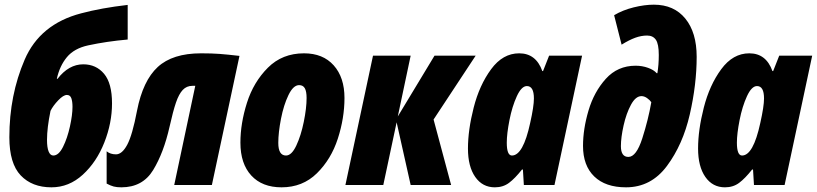

<svg xmlns="http://www.w3.org/2000/svg" viewBox="-20 -791 3493 821"><path d="M20 -204Q20 -384 85.5 -536Q151 -688 327 -734Q413 -757 526 -770V-622Q436 -614 357 -597Q297 -584 266 -546.5Q235 -509 223 -454H226Q274 -516 336 -516Q391 -516 425 -475.5Q459 -435 459 -349Q459 -265 426 -181.5Q393 -98 334 -44Q275 10 200 10Q117 10 68.5 -41Q20 -92 20 -204ZM290 -334Q290 -357 285 -371Q280 -385 266 -385Q251 -385 229 -362Q207 -339 196 -317Q181 -244 181 -193Q181 -160 188 -143Q195 -126 208 -126Q231 -126 249.5 -163Q268 -200 279 -250Q290 -300 290 -334Z M436 -6V-144Q452 -131 476 -131Q502 -131 524 -172Q546 -213 566 -318Q591 -446 654.5 -504.5Q718 -563 840 -563Q886 -563 919 -560.5Q952 -558 1004 -552L886 0H725L815 -424H803Q778 -424 761.5 -406.5Q745 -389 732.5 -352.5Q720 -316 705 -249Q680 -138 635 -64Q590 10 499 10Q479 10 466 6.5Q453 3 436 -6Z M1008 -181Q1008 -263 1036 -351.5Q1064 -440 1125.5 -501.5Q1187 -563 1280 -563Q1361 -563 1407 -511.5Q1453 -460 1453 -372Q1453 -286 1424.5 -198Q1396 -110 1335 -50Q1274 10 1184 10Q1101 10 1054.5 -40.5Q1008 -91 1008 -181ZM1291 -372Q1291 -400 1283.5 -413.5Q1276 -427 1259 -427Q1234 -427 1213.5 -384.5Q1193 -342 1181.5 -283Q1170 -224 1170 -180Q1170 -126 1203 -126Q1227 -126 1247 -168.5Q1267 -211 1279 -270Q1291 -329 1291 -372Z M1575 -553H1736L1681 -293L1838 -553H2014L1834 -280L1909 0H1736L1676 -268L1619 0H1457Z M1981 -156Q1981 -235 2005.5 -331Q2030 -427 2080 -495Q2130 -563 2200 -563Q2272 -563 2299 -487H2302L2328 -553H2469L2351 0H2220L2216 -66H2212Q2182 -28 2156.5 -9Q2131 10 2096 10Q2043 10 2012 -34.5Q1981 -79 1981 -156ZM2247 -265Q2263 -336 2263 -370Q2263 -423 2233 -423Q2210 -423 2190 -379.5Q2170 -336 2158.5 -277.5Q2147 -219 2147 -181Q2147 -126 2169 -126Q2217 -126 2247 -265Z M2473 -167Q2473 -239 2496.5 -318.5Q2520 -398 2570.5 -454Q2621 -510 2698 -510Q2726 -510 2751 -501Q2776 -492 2788 -478H2791Q2797 -514 2797 -556Q2797 -603 2784.5 -621Q2772 -639 2747 -639Q2722 -639 2696 -629.5Q2670 -620 2638 -600L2606 -726Q2643 -748 2689.5 -759.5Q2736 -771 2776 -771Q2862 -771 2910.5 -711.5Q2959 -652 2959 -548Q2959 -430 2929.5 -301.5Q2900 -173 2832 -81.5Q2764 10 2657 10Q2569 10 2521 -36.5Q2473 -83 2473 -167ZM2765 -354Q2759 -363 2747 -371.5Q2735 -380 2723 -380Q2698 -380 2678 -343Q2658 -306 2646.5 -254.5Q2635 -203 2635 -166Q2635 -120 2667 -120Q2701 -120 2726.5 -199.5Q2752 -279 2765 -354Z M2965 -156Q2965 -235 2989.5 -331Q3014 -427 3064 -495Q3114 -563 3184 -563Q3256 -563 3283 -487H3286L3312 -553H3453L3335 0H3204L3200 -66H3196Q3166 -28 3140.5 -9Q3115 10 3080 10Q3027 10 2996 -34.5Q2965 -79 2965 -156ZM3231 -265Q3247 -336 3247 -370Q3247 -423 3217 -423Q3194 -423 3174 -379.5Q3154 -336 3142.5 -277.5Q3131 -219 3131 -181Q3131 -126 3153 -126Q3201 -126 3231 -265Z"/></svg>

Font: Noto Sans UI CondBlack
Style: Italic
Weight: 900
Width: 3
Italic angle: -12°
Designer: Monotype Design Team
Foundry: Monotype Imaging Inc.
Version: Version 1.001